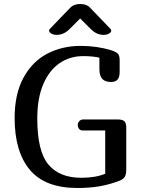

<svg xmlns="http://www.w3.org/2000/svg" viewBox="-20 -938 720 958"><path d="M476 -594V-650Q444 -658 395 -658Q329 -658 277.5 -623Q226 -588 196 -518Q166 -448 166 -347Q166 -183 221.5 -117Q277 -51 385 -51Q457 -51 505 -71V-287H393Q381 -287 374.5 -295Q368 -303 368 -314Q368 -325 375.5 -333.5Q383 -342 396 -342H566Q592 -342 601 -332.5Q610 -323 610 -302V-95Q610 -67 602.5 -55.5Q595 -44 578 -37Q527 -17 476.5 -8.5Q426 0 366 0Q205 0 129 -90.5Q53 -181 53 -349Q53 -469 97 -550Q141 -631 215.5 -670Q290 -709 383 -709Q464 -709 536 -687Q560 -679 568.5 -669.5Q577 -660 577 -638V-579Q577 -553 566.5 -541Q556 -529 534 -529Q505 -529 490.5 -544Q476 -559 476 -594ZM263 -764Q247 -764 236 -770.5Q225 -777 225 -785Q225 -790 229 -794L331 -900Q348 -918 380 -918Q413 -918 429 -900L531 -794Q535 -790 535 -785Q535 -777 524 -770.5Q513 -764 497 -764Q461 -764 432 -794L380 -846L328 -794Q299 -764 263 -764Z"/></svg>

Font: Marmelad for Arash.Academy
Style: Regular
Weight: 400
Designer: Manvel Shmavonyan
Foundry: Cyreal
Version: Version 1.110;Glyphs 3.2 (3202)